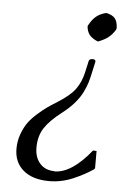

<svg xmlns="http://www.w3.org/2000/svg" viewBox="-50 -475 505 743"><g transform="rotate(5 202.5 -103.5)"><path d="M186 189.9 185.1 190.9Q252.9 190.9 328.1 97.2L341.8 98.1V165L338.9 168.9Q306.6 191.4 261.5 210.7Q216.3 230 168.9 230Q104.5 230 68.4 199.5Q32.2 168.9 32.2 116.2Q32.2 86.9 41.7 60.3Q51.3 33.7 64 15.4Q76.7 -2.9 98.6 -22.5Q120.6 -42 135.5 -52.5Q150.4 -63 174.8 -78.1Q223.1 -108.4 242.9 -136.2Q262.7 -164.1 271 -201.2L280.8 -245.1Q282.2 -254.9 295.9 -254.9Q307.1 -254.9 307.1 -247.1V-245.1L296.9 -199.2Q292.5 -178.7 287.8 -163.3Q283.2 -147.9 272.5 -125.7Q261.7 -103.5 242.4 -81.3Q223.1 -59.1 195.8 -38.1Q150.4 -3.4 129.6 28.3Q108.9 60.1 108.9 105Q108.9 143.1 129.6 166.5Q150.4 189.9 186 189.9ZM377.9 -383.8 377 -377.9Q365.7 -358.4 350.8 -346.4Q335.9 -334.5 312 -325.2H308.1Q287.6 -334 277.3 -346.2Q267.1 -358.4 265.1 -378.9L266.1 -382.8Q278.8 -406.7 293.9 -419.2Q309.1 -431.6 331.1 -437H335Q357.4 -431.6 366.9 -420.2Q376.5 -408.7 377.9 -383.8Z"/></g></svg>

Font: Linear Smooth
Style: Italic
Weight: 400
Designer: Philipp H. Poll, Flanker
Foundry: Philipp H. Poll, reworked by Flanker
Version: Version 1.061 | FøM Fix